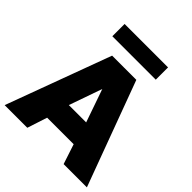

<svg xmlns="http://www.w3.org/2000/svg" viewBox="-238 -1054 1211 1211"><g transform="rotate(45 368.0 -448.5)"><path d="M1 0 259.5 -700H475.5L734.5 0H527L483 -133.5H246.5L203 0ZM287 -286.5H441.5L364.5 -507.5ZM174 -787.5V-897H561.5V-787.5Z"/></g></svg>

Font: Geologica Cursive ExtraBold
Style: Regular
Weight: 800
Designer: Sindre Bremnes, Frode Helland
Foundry: Monokrom Skriftforlag AS
Version: Version 1.010;gftools[0.9.28]